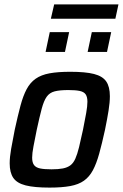

<svg xmlns="http://www.w3.org/2000/svg" viewBox="-20 -844 558 872"><path d="M205 8Q136 8 96.5 -2Q57 -12 40.5 -36Q24 -60 24 -102Q24 -130 30.5 -167.5Q37 -205 47 -255Q61 -319 73 -364Q85 -409 101 -439Q117 -469 142 -486.5Q167 -504 205 -511Q243 -518 299 -518Q368 -518 407 -508Q446 -498 462.5 -474Q479 -450 479 -407Q479 -379 473 -341.5Q467 -304 457 -255Q443 -191 430.5 -146Q418 -101 402 -71Q386 -41 361.5 -23.5Q337 -6 299 1Q261 8 205 8ZM214 -75Q245 -75 265.5 -79Q286 -83 299.5 -93Q313 -103 322 -123Q331 -143 339 -175.5Q347 -208 357 -255Q366 -300 371.5 -331Q377 -362 377 -382Q377 -404 369 -415.5Q361 -427 342 -431Q323 -435 290 -435Q251 -435 228 -429Q205 -423 192 -404.5Q179 -386 169.5 -350.5Q160 -315 147 -255Q138 -210 132 -179Q126 -148 126 -128Q126 -106 134.5 -94.5Q143 -83 162 -79Q181 -75 214 -75ZM378 -608 397 -698H485L466 -608ZM187 -608 206 -698H294L275 -608ZM211 -759 226 -824H518L504 -759Z"/></svg>

Font: Saira SemiCondensed Medium
Style: Italic
Weight: 500
Width: 4
Italic angle: -12°
Designer: Hector Gatti with collaboration of the Omnibus-Type team
Foundry: Omnibus-Type
Version: Version 1.101